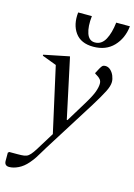

<svg xmlns="http://www.w3.org/2000/svg" viewBox="-173 -786 767 1097"><g transform="rotate(15 210.5 -237.5)"><path d="M-5 240Q-33 240 -33 211V163L-26 157H22Q47 157 61.5 155Q76 153 86.5 145Q97 137 109.5 119.5Q122 102 141 70L188 -6L102 -392L17 -424V-430L165 -460H168L244 -105H248L320 -223Q353 -277 363 -305.5Q373 -334 373 -353Q373 -369 365 -378.5Q357 -388 345 -395L332 -403V-407L348 -437Q356 -451 361.5 -455.5Q367 -460 378 -460Q395 -460 408.5 -447.5Q422 -435 429.5 -416.5Q437 -398 437 -381Q437 -357 419.5 -322.5Q402 -288 365 -228L172 79Q158 102 149 117Q140 132 130.5 147Q121 162 103 183Q78 212 49 226Q20 240 -5 240ZM148 -715H229Q222 -652 235.5 -613Q249 -574 284 -574Q323 -574 344.5 -613Q366 -652 373 -715H454Q446 -642 401 -595Q356 -548 281 -548Q208 -548 174 -595Q140 -642 148 -715Z"/></g></svg>

Font: Spectral
Style: Italic
Weight: 400
Italic angle: -10°
Designer: Jean-Baptiste Levee
Foundry: Production Type
Version: Version 2.001